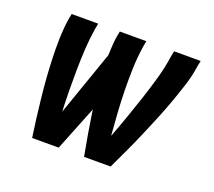

<svg xmlns="http://www.w3.org/2000/svg" viewBox="-94 -644 856 768"><g transform="rotate(20 333.5 -260.0)"><path d="M223 0H110Q104 -40 99 -80.5Q94 -121 89.5 -162Q85 -203 82 -244Q79 -285 77.5 -326.5Q76 -368 77 -410Q78 -452 84 -494L89 -520H202L197 -494Q190 -449 187.5 -404.5Q185 -360 184.5 -316Q184 -272 184.5 -228Q185 -184 187 -140L283 -415Q284 -434 285 -454Q286 -474 289 -494L294 -520H407L402 -494Q395 -446 393.5 -398.5Q392 -351 393 -303.5Q394 -256 397 -209.5Q400 -163 404 -116Q422 -163 438.5 -210Q455 -257 470.5 -304Q486 -351 499.5 -398.5Q513 -446 520 -494L525 -520H638L633 -494Q627 -452 613.5 -410Q600 -368 585 -326.5Q570 -285 553 -244Q536 -203 518.5 -162Q501 -121 482 -80.5Q463 -40 444 0H331Q322 -47 314 -94.5Q306 -142 299 -190Z"/></g></svg>

Font: Iosevka Custom
Style: Bold Italic
Weight: 700
Italic angle: -9°
Designer: Belleve Invis
Foundry: Belleve Invis
Version: Version 30.3.1; ttfautohint (v1.8.3)